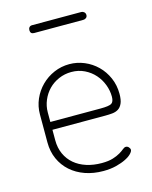

<svg xmlns="http://www.w3.org/2000/svg" viewBox="-106 -752 657 829"><g transform="rotate(-15 222.5 -338.0)"><path d="M229 -478Q264 -478 296 -464.5Q328 -451 352.5 -427Q377 -403 391.5 -370Q406 -337 406 -298Q406 -271 399 -255.5Q392 -240 380.5 -233Q369 -226 354 -224.5Q339 -223 323 -223H86V-176Q86 -142 98.5 -114.5Q111 -87 133.5 -68Q156 -49 187 -39Q218 -29 255 -29Q286 -29 306 -35.5Q326 -42 338.5 -49.5Q351 -57 358.5 -63.5Q366 -70 373 -70Q380 -70 385.5 -64Q391 -58 391 -52Q391 -45 381.5 -35Q372 -25 354 -16Q336 -7 310.5 -0.5Q285 6 253 6Q209 6 172 -7Q135 -20 108 -44Q81 -68 66 -101.5Q51 -135 51 -176V-301Q51 -337 65 -369Q79 -401 103.5 -425.5Q128 -450 160.5 -464Q193 -478 229 -478ZM311 -258Q348 -258 359.5 -265Q371 -272 371 -295Q371 -322 361 -348.5Q351 -375 332.5 -396Q314 -417 287.5 -430Q261 -443 229 -443Q199 -443 172.5 -431.5Q146 -420 127 -400.5Q108 -381 97 -355Q86 -329 86 -301V-258ZM101 -664Q101 -672 105.5 -677Q110 -682 118 -682H338Q345 -682 350.5 -677Q356 -672 356 -664Q356 -656 350.5 -651.5Q345 -647 338 -647H118Q101 -647 101 -664Z"/></g></svg>

Font: AkaAcidDosis
Style: ExtraLight
Weight: 250
Designer: Edgar Tolentino, Pablo Impallari, Igino Marini, Aka-Acid
Foundry: Edgar Tolentino, Pablo Impallari, Igino Marini, Aka-Acid
Version: Version 1.007